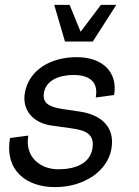

<svg xmlns="http://www.w3.org/2000/svg" viewBox="-20 -750 568 786"><path d="M205 16C325 16 420 -50 436 -140C452 -230 394 -280 308 -293L234 -304C176 -313 153 -331 160 -371C169 -421 221 -443 281 -443C351 -443 383 -411 372 -351L447 -361C463 -451 404 -516 294 -516C184 -516 98 -461 82 -371C69 -301 114 -247 191 -236L277 -224C332 -216 369 -200 358 -140C347 -80 288 -57 218 -57C148 -57 80 -105 96 -195L21 -185C-2 -55 85 16 205 16ZM202 -730 246 -580H360L456 -730H393L310 -620L265 -730Z"/></svg>

Font: Uncut Sans
Style: Italic
Weight: 400
Italic angle: -10°
Designer: Kasper Nordkvist
Foundry: Uncut Type
Version: Version 1.111;FEAKit 1.0